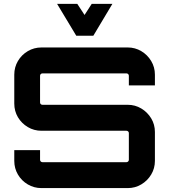

<svg xmlns="http://www.w3.org/2000/svg" viewBox="-20 -963 866 983"><path d="M192.4 0Q154.2 0 122.4 -18.8Q90.6 -37.5 71.8 -69.3Q53.1 -101.1 53.1 -139.3V-194.2H185.1V-144.8Q185.1 -139.8 188.6 -136.3Q192.2 -132.7 197.2 -132.7H627.6Q632.5 -132.7 636.1 -136.3Q639.7 -139.8 639.7 -144.8V-281.7Q639.7 -286.7 636.1 -290.1Q632.5 -293.5 627.6 -293.5H192.4Q154.2 -293.5 122.4 -312.4Q90.6 -331.3 71.8 -362.8Q53.1 -394.3 53.1 -432.8V-580.7Q53.1 -618.9 71.8 -650.7Q90.6 -682.5 122.4 -701.2Q154.2 -720 192.4 -720H633.8Q671.7 -720 703.3 -701.2Q734.9 -682.5 754 -650.7Q773.1 -618.9 773.1 -580.7V-525.8H639.7V-575.2Q639.7 -580.2 636.1 -583.7Q632.5 -587.3 627.6 -587.3H197.2Q192.2 -587.3 188.6 -583.7Q185.1 -580.2 185.1 -575.2V-438.3Q185.1 -433.3 188.6 -429.9Q192.2 -426.5 197.2 -426.5H633.8Q671.7 -426.5 703.3 -407.6Q734.9 -388.7 754 -357.2Q773.1 -325.7 773.1 -287.2V-139.3Q773.1 -101.1 754 -69.3Q734.9 -37.5 703.3 -18.8Q671.7 0 633.8 0ZM370.5 -780 272.3 -943.2H375.7L412.9 -886.4L449.6 -943.2H555.4L457.8 -780Z"/></svg>

Font: Orbitron
Style: Regular
Weight: 400
Designer: Matt McInerney
Foundry: The League of Moveable Type
Version: Version 2.001